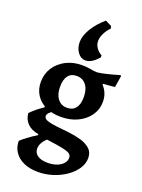

<svg xmlns="http://www.w3.org/2000/svg" viewBox="-186 -866 881 1190"><g transform="rotate(20 255.0 -271.0)"><path d="M221.1 242Q168.3 242 128.6 224.6Q89 207.3 66.9 175.5Q44.8 143.7 44.8 101.3Q57.4 88.4 84.8 68Q112.2 47.5 144.7 27.6V21.1Q97.2 12.6 71 -13.8Q44.9 -40.1 41.5 -80.9Q59.5 -99.3 80.1 -116.2Q100.6 -133.2 123.7 -148.1V-167.5L192.4 -148.3Q169.5 -133.6 159.4 -122.7Q149.3 -111.8 149.3 -101.5Q149.3 -83.3 173.7 -75.1Q198.2 -67 236.4 -62.9Q274.6 -58.9 317.7 -54.1Q360.9 -49.3 399.1 -38.2Q437.3 -27 461.7 -5.1Q486.2 16.7 486.2 55.5Q486.2 91.2 464.3 124.8Q442.5 158.4 404.7 184.7Q366.9 211.1 319.6 226.5Q272.2 242 221.1 242ZM259.2 168.2Q291.9 168.2 318 158.5Q344.1 148.9 359.4 131.7Q374.8 114.6 374.8 94Q374.8 77.6 362.5 68.1Q350.2 58.6 314.4 50.9Q278.5 43.2 207.1 34.1Q188.8 50.1 178.6 69.1Q168.5 88 168.5 106.3Q168.5 135.3 192.3 151.8Q216.1 168.2 259.2 168.2ZM255.5 -193.4Q292 -193.4 311.5 -218.1Q331.1 -242.8 331.1 -289.8Q331.1 -341.9 308.1 -370.9Q285.1 -399.9 245.4 -399.9Q209.3 -399.9 190 -374.9Q170.7 -349.8 170.7 -302.5Q170.7 -251.3 193.5 -222.4Q216.2 -193.4 255.5 -193.4ZM237.9 -127.3Q180.8 -127.3 138.1 -147.5Q95.4 -167.6 71.9 -204.2Q48.4 -240.7 48.4 -289.2Q48.4 -342.4 75.2 -384Q102.1 -425.7 148.9 -449.8Q195.6 -473.9 254.7 -473.9Q286.7 -473.9 310.9 -468.9Q335 -463.8 357.6 -463.8Q378.1 -465.8 416.2 -475Q454.2 -484.1 498.3 -497.4L503.6 -492.5L491.2 -416.2Q472.4 -414.1 452.2 -412.6Q432.1 -411 417 -409.9L413 -404.5Q452.5 -362.3 452.5 -304.7Q452.5 -253.9 424.7 -213.9Q396.8 -173.9 348.5 -150.6Q300.1 -127.3 237.9 -127.3ZM261.3 -508.2Q231.5 -508.2 210.8 -536.3Q190.2 -564.4 190.2 -604.3Q190.2 -644.7 218.8 -692.6Q247.5 -740.6 297.9 -784L339.2 -763.1L342.5 -746.8Q321.3 -725.7 308.2 -699.2Q295.1 -672.7 295.1 -649.2Q295.1 -625.9 308.9 -605.2Q322.8 -584.5 345.4 -572.8L346 -558.8Q302.7 -508.2 261.3 -508.2Z"/></g></svg>

Font: Alegreya
Style: Regular
Weight: 400
Designer: Juan Pablo del Peral
Foundry: Huerta Tipografica
Version: Version 2.009